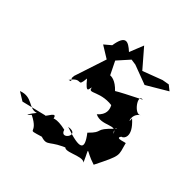

<svg xmlns="http://www.w3.org/2000/svg" viewBox="-196 -729 877 877"><g transform="rotate(45 242.5 -290.5)"><path d="M102 -254C144 -313 151 -250 157 -318C205 -259 195 -294 202 -305C204 -264 244 -329 340 -307C274 -346 372 -293 304 -234C356 -208 407 -272 421 -224C396 -254 424 -260 410 -246C338 -178 389 -199 333 -144C385 -77 363 -62 252 -101C326 -114 264 -26 249 -79C124 -108 172 -22 179 -73C174 -129 144 -54 141 -64L23 -35L-19 -61C43 -85 65 -30 106 -45C85 -18 68 7 96 -22C186 23 112 42 199 16C250 32 233 2 329 -33H306C312 3 393 -58 417 -35C382 -116 379 -85 457 -61C517 -181 508 -168 491 -233C498 -241 433 -211 456 -241C466 -241 501 -273 431 -335C438 -292 409 -348 449 -373C424 -351 365 -435 406 -430C350 -402 298 -375 288 -368C223 -437 183 -380 224 -398L190 -467L240 -523L268 -519L364 -483L465 -543L440 -563L406 -557L311 -521L235 -609L207 -539C170 -573 143 -584 131 -507L99 -480L159 -443L107 -285L106 -271L114 -258Z"/></g></svg>

Font: Charger Distortion
Style: 2It
Weight: 400
Designer: Jasper
Foundry: Cannot Into Space Fonts
Version: Version 0.98